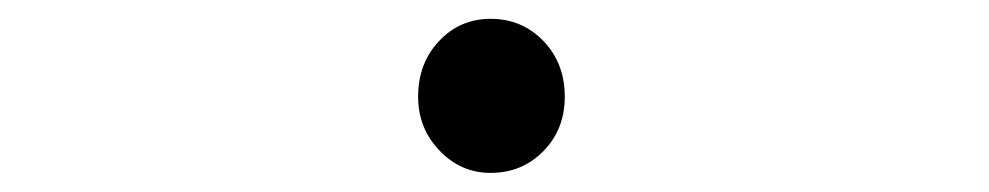

<svg xmlns="http://www.w3.org/2000/svg" viewBox="-20 -468 1040 202"><path d="M496.1 -286.1Q464.8 -286.1 442.4 -309.6Q419.9 -333 419.9 -366.2Q419.9 -401.4 441.9 -424.8Q463.9 -448.2 496.1 -448.2Q529.3 -448.2 551.8 -424.8Q574.2 -401.4 574.2 -366.2Q574.2 -332 551.8 -309.1Q529.3 -286.1 496.1 -286.1Z"/></svg>

Font: Gen Shin Gothic Monospace Medium
Style: Regular
Weight: 500
Designer: [Source Han Sans]
Ryoko NISHIZUKA  (kana & ideographs); Paul D. Hunt (Latin, Greek & Cyrillic); Wenlong ZHANG  (bopomofo
Version: Version 1.002.20150607